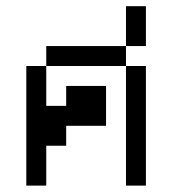

<svg xmlns="http://www.w3.org/2000/svg" viewBox="-20 -582 540 602"><path d="M62.5 -375Q62.5 -375 62.5 0H125Q125 0 125 -125H187.5V-187.5H312.5Q312.5 -187.5 312.5 -312.5H187.5V-250H125Q125 -250 125 -375ZM375 -375Q375 -375 375 0H437.5Q437.5 0 437.5 -375ZM125 -375H375V-437.5H125ZM375 -437.5H437.5Q437.5 -437.5 437.5 -562.5H375Q375 -562.5 375 -437.5Z"/></svg>

Font: CalcUnifontExMono
Style: Regular
Weight: 500
Version: Version 15.0.06